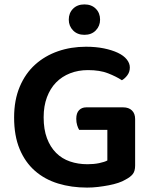

<svg xmlns="http://www.w3.org/2000/svg" viewBox="-20 -835 692 871"><path d="M593 -84Q593 -59 582.5 -45.5Q572 -32 549 -20Q536 -12 516.5 -5.5Q497 1 473.5 5.5Q450 10 425 13Q400 16 375 16Q304 16 243.5 -2.5Q183 -21 138.5 -60Q94 -99 69 -159Q44 -219 44 -302Q44 -381 69.5 -441.5Q95 -502 139.5 -542Q184 -582 243 -602.5Q302 -623 370 -623Q415 -623 451.5 -615.5Q488 -608 514.5 -595.5Q541 -583 555 -565.5Q569 -548 569 -529Q569 -509 558 -494Q547 -479 533 -471Q507 -488 470 -502.5Q433 -517 379 -517Q335 -517 298 -502.5Q261 -488 234.5 -461Q208 -434 193 -394Q178 -354 178 -303Q178 -248 193 -208Q208 -168 234.5 -141.5Q261 -115 297.5 -102.5Q334 -90 377 -90Q406 -90 430 -95Q454 -100 467 -107V-246H339Q334 -254 330 -267Q326 -280 326 -296Q326 -322 338.5 -335Q351 -348 371 -348H539Q564 -348 578.5 -334Q593 -320 593 -295ZM434 -746Q434 -717 414.5 -697Q395 -677 363 -677Q331 -677 311.5 -697Q292 -717 292 -746Q292 -776 311.5 -795.5Q331 -815 363 -815Q395 -815 414.5 -795.5Q434 -776 434 -746Z"/></svg>

Font: Baloo Tammudu 2 SemiBold
Style: Regular
Weight: 600
Designer: Maithili Shingre, Omkar Shende and Ek Type
Foundry: Ek Type
Version: Version 1.640;hotconv 1.0.111;makeotfexe 2.5.65597; ttfautoh